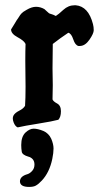

<svg xmlns="http://www.w3.org/2000/svg" viewBox="-20 -489 398 737"><path d="M61.5 67.4Q61.5 35.2 78.1 19.5Q93.8 4.9 109.4 4.9Q125 4.9 146.5 13.7Q167 22.5 176.8 43.9Q185.5 64.5 185.5 81.1Q185.5 97.7 180.7 121.1Q169.9 172.9 140.6 204.1Q127.9 217.8 117.2 223.6Q108.4 228.5 91.8 228.5Q56.6 228.5 56.6 207Q56.6 207 56.6 206.1Q57.6 187.5 85 179.7Q94.7 176.8 103.5 167Q112.3 157.2 112.3 142.6Q112.3 128.9 104.5 121.1Q97.7 114.3 88.9 112.3Q65.4 105.5 63.5 93.3Q61.5 81.1 61.5 67.4ZM182.6 -162.1 181.6 -107.4Q184.6 -99.6 199.2 -91.8Q213.9 -84 213.9 -62Q213.9 -40 204.1 -29.3Q182.6 -23.4 127.9 -14.6Q73.2 -5.9 47.9 0Q38.1 -3.9 32.2 -19.5Q26.4 -35.2 31.7 -45.4Q37.1 -55.7 53.7 -64Q70.3 -72.3 76.2 -83Q78.1 -111.3 78.1 -156.2L77.1 -254.9Q77.1 -294.9 78.1 -320.3Q72.3 -333 47.4 -346.2Q22.5 -359.4 22.5 -376Q27.3 -382.8 36.6 -398.9Q45.9 -415 48.8 -418L57.6 -431.6Q64.5 -440.4 69.3 -443.4L82 -451.2Q101.6 -462.9 118.2 -462.9Q134.8 -462.9 150.4 -454.1Q164.1 -441.4 167 -439Q169.9 -436.5 176.3 -435.1Q182.6 -433.6 194.3 -427.7Q204.1 -433.6 223.1 -451.2Q242.2 -468.8 266.6 -468.8H270.5Q319.3 -464.8 336.9 -396.5Q339.8 -385.7 339.8 -373Q339.8 -360.4 323.2 -336.4Q306.6 -312.5 286.1 -312.5H281.2Q268.6 -315.4 261.2 -337.9Q253.9 -360.4 242.2 -363.3Q210 -341.8 182.6 -320.3Q181.6 -273.4 181.6 -226.6Z"/></svg>

Font: Essays1743
Style: Medium
Weight: 500
Designer: Based on the typeface in a 1743 English translation of the essays of Montaigne.  PostScript/TrueType font designed by Jo
Version: Version 002.100